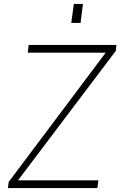

<svg xmlns="http://www.w3.org/2000/svg" viewBox="-20 -950 608 970"><path d="M399 -930H353L340 -834H387ZM20 0H472L477 -39H71L565 -693L568 -723H125L120 -684H514L24 -31Z"/></svg>

Font: United Sans Thin
Style: Italic
Weight: 100
Italic angle: -8°
Designer: Pablo Impallari, Rodrigo Fuenzalida (Modified by Dan O. Williams)
Version: Version 1.000;PS 001.000;hotconv 1.0.88;makeotf.lib2.5.64775